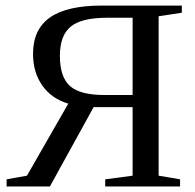

<svg xmlns="http://www.w3.org/2000/svg" viewBox="-20 -675 707 695"><path d="M318.8 -287.1 160.6 0H3.9V-25.9L77.6 -39.1L227.1 -299.8Q166.5 -317.9 133.1 -365.5Q99.6 -413.1 99.6 -480Q99.6 -568.8 160.9 -611.8Q222.2 -654.8 348.1 -654.8H638.2V-628.9L554.2 -616.2V-39.1L631.8 -25.9V0H360.8V-25.9L460 -39.1V-287.1ZM196.8 -473.1Q196.8 -396 233.4 -363.5Q270 -331.1 357.9 -331.1H460V-610.8H369.1Q274.9 -610.8 235.8 -578.6Q196.8 -546.4 196.8 -473.1Z"/></svg>

Font: Tinos
Style: Regular
Weight: 400
Designer: Steve Matteson
Foundry: Monotype Imaging Inc.
Version: Version 1.23